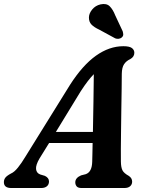

<svg xmlns="http://www.w3.org/2000/svg" viewBox="-44 -944 736 964"><path d="M154.5 -148.5Q135 -115.5 137 -95.2Q139 -75 158 -68L181.5 -61Q202 -51 202 -33Q202 -17.5 191.5 -8.8Q181 0 163 0H12.5Q-24.5 0 -24.5 -29.5Q-24.5 -42 -17.2 -51.8Q-10 -61.5 11.5 -73Q28 -80 46.2 -102.8Q64.5 -125.5 83 -156.5L307.5 -518Q371 -617 438 -664.5Q505 -712 575.5 -712Q606 -712 618.2 -702.8Q630.5 -693.5 630.5 -679Q630.5 -659 610.5 -647.5Q590.5 -638.5 579.2 -622Q568 -605.5 567.5 -573.5Q567.5 -544 566.8 -497.5Q566 -451 565.2 -397.2Q564.5 -343.5 563.8 -291Q563 -238.5 562.8 -196.5Q562.5 -154.5 563 -132.5Q563.5 -103.5 570.8 -89Q578 -74.5 602.5 -61Q619.5 -50 619.5 -32Q619.5 -18 609.5 -9Q599.5 0 580.5 0H365.5Q348 0 341 -8.2Q334 -16.5 334 -28.5Q334 -51 363 -63.5L386.5 -69.5Q418 -80.5 419 -132.5Q419.5 -149.5 420 -173.5Q420.5 -197.5 421 -226H202.5ZM360.5 -484.5 236.5 -281.5H422.5Q424 -353.5 425.2 -432.8Q426.5 -512 427 -571.5Q413.5 -558 397 -536.8Q380.5 -515.5 360.5 -484.5ZM534.5 -867 572 -787Q574.5 -778.5 574.8 -770.8Q575 -763 567.5 -756Q560.5 -750 551 -749.2Q541.5 -748.5 534.5 -751.5L454.5 -795Q428.5 -807 415.2 -820.8Q402 -834.5 402.5 -857Q403 -877 419 -896.5Q435 -916 460.5 -922Q490.5 -928.5 506.8 -912.5Q523 -896.5 534.5 -867Z"/></svg>

Font: Fraunces 9pt S050 SemiBold
Style: Italic
Weight: 600
Italic angle: -16°
Version: Version 1.000; ttfautohint (v1.8.3)